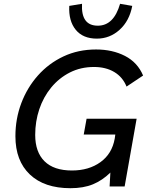

<svg xmlns="http://www.w3.org/2000/svg" viewBox="-20 -980 779 1009"><path d="M435 -356H698L635 0H556L560 -73Q518 -32 468.5 -11.5Q419 9 350 9Q213 9 137 -63Q61 -135 61 -264Q61 -356 92 -438Q123 -520 179.5 -583.5Q236 -647 313.5 -683.5Q391 -720 485 -720Q571 -720 637 -686Q703 -652 732 -583L645 -525Q625 -575 580.5 -601.5Q536 -628 474 -628Q404 -628 347 -599Q290 -570 249 -520Q208 -470 186.5 -406Q165 -342 165 -271Q165 -181 214 -132.5Q263 -84 358 -84Q447 -84 508 -128Q569 -172 583 -252L586 -273H420ZM611 -960 675 -949Q660 -870 608.5 -823.5Q557 -777 489 -777Q416 -777 378 -823.5Q340 -870 344 -949L411 -960Q405 -845 494 -845Q578 -845 611 -960Z"/></svg>

Font: Livvic Medium
Style: Italic
Weight: 500
Italic angle: -10°
Designer: Jacques Le Bailly, Baron von Fonthausen
Version: Version 1.001; ttfautohint (v1.8.2)